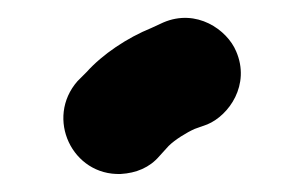

<svg xmlns="http://www.w3.org/2000/svg" viewBox="-20 -742 336 213"><path d="M66 -652 76 -662C94 -682 121 -700 148 -711L161 -717C198 -733 232 -709 242 -685C258 -648 234 -614 210 -604L196 -599C187 -595 174 -587 167 -580L157 -569C146 -556 131 -550 114 -549C60 -547 30 -611 66 -652Z"/></svg>

Font: Blanket
Style: Reversed
Weight: 700
Foundry: Cannot Into Space Fonts
Version: Version 0.9